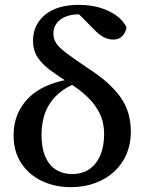

<svg xmlns="http://www.w3.org/2000/svg" viewBox="-20 -758 606 791"><path d="M272 13Q205 13 151.5 -13Q98 -39 67 -86.5Q36 -134 36 -201Q36 -248 52 -286.5Q68 -325 97.5 -354.5Q127 -384 168 -402.5Q209 -421 258 -430L260 -454L322 -425Q264 -408 225.5 -376Q187 -344 169 -300.5Q151 -257 151 -203Q151 -149 166.5 -113Q182 -77 210.5 -59Q239 -41 277 -41Q319 -41 348.5 -61.5Q378 -82 393.5 -119Q409 -156 409 -206Q409 -253 391 -290Q373 -327 342 -357Q311 -387 270 -413Q220 -444 186 -469.5Q152 -495 134 -523.5Q116 -552 116 -589Q116 -656 165.5 -697Q215 -738 305 -738Q353 -738 392.5 -726Q432 -714 460 -693.5Q488 -673 501 -646Q498 -624 484 -609.5Q470 -595 447 -595Q425 -595 406 -605.5Q387 -616 363 -641L287 -718L365 -714L368 -689Q359 -693 343 -696Q327 -699 307 -699Q257 -699 228.5 -677Q200 -655 200 -620Q200 -598 211.5 -580Q223 -562 254 -539Q285 -516 342 -477Q389 -447 422.5 -417Q456 -387 477.5 -356Q499 -325 509 -290Q519 -255 519 -214Q519 -165 501.5 -123.5Q484 -82 451 -51.5Q418 -21 372.5 -4Q327 13 272 13Z"/></svg>

Font: Source Serif 4 Medium
Style: Regular
Weight: 500
Designer: Frank Grießhammer
Foundry: Adobe Systems Incorporated
Version: Version 4.004;hotconv 1.0.116;makeotfexe 2.5.65601